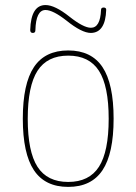

<svg xmlns="http://www.w3.org/2000/svg" viewBox="-20 -730 540 760"><path d="M371.6 -449.7Q333 -509.8 250 -509.8Q167 -509.8 128.4 -449.7Q89.8 -389.6 89.8 -259.8Q89.8 -129.9 128.4 -69.8Q167 -9.8 250 -9.8Q333 -9.8 371.6 -69.8Q410.2 -129.9 410.2 -259.8Q410.2 -389.6 371.6 -449.7ZM385.7 -56.2Q341.8 9.8 250 9.8Q158.2 9.8 114.3 -56.2Q70.3 -122.1 70.3 -260.3Q70.3 -398.4 114.3 -464.4Q158.2 -530.3 250 -530.3Q341.8 -530.3 385.7 -464.4Q429.7 -398.4 429.7 -260.3Q429.7 -122.1 385.7 -56.2ZM99.6 -611.3Q102.5 -710 160.2 -710Q197.3 -710 254.9 -664.1Q310.5 -620.1 339.8 -620.1Q377 -620.1 379.9 -690.4Q379.9 -700.2 390.1 -700.2Q400.4 -700.2 400.4 -691.4Q397.5 -600.6 339.8 -599.6Q303.7 -599.6 243.2 -648.4Q189.5 -690.4 160.2 -690.4Q122.1 -690.4 120.1 -610.4Q120.1 -599.6 109.9 -599.6Q99.6 -599.6 99.6 -611.3Z"/></svg>

Font: Rounded-X Mgen+ 2m thin
Style: Regular
Weight: 100
Designer: [Source Han Sans]
Ryoko NISHIZUKA  (kana & ideographs); Paul D. Hunt (Latin, Greek & Cyrillic); Wenlong ZHANG  (bopomofo
Version: Version 1.059.20150602